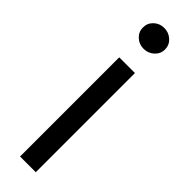

<svg xmlns="http://www.w3.org/2000/svg" viewBox="-254 -728 726 726"><g transform="rotate(45 109.0 -364.5)"><path d="M67.4 -530.3H151.4V0H67.4ZM50.8 -673.8Q50.8 -697.3 67.9 -713.4Q85 -729.5 109.4 -729.5Q133.8 -729.5 151.4 -713.4Q168.9 -697.3 168.9 -673.8Q168.9 -650.4 151.4 -634.3Q133.8 -618.2 109.4 -618.2Q85 -618.2 67.9 -634.3Q50.8 -650.4 50.8 -673.8Z"/></g></svg>

Font: Pretendard GOV
Style: Regular
Weight: 400
Designer: Base glyphs from Inter by Rasmus Andersson; Hangeul glyphs from Noto Sans CJK(Source Han Sans) by Jang Soo-young and Kan
Foundry: Kil Hyung-jin
Version: Version 1.309